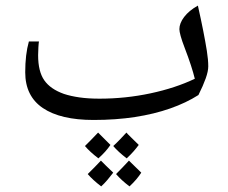

<svg xmlns="http://www.w3.org/2000/svg" viewBox="-20 -428 812 685"><path d="M314 0Q196 0 133 -42.5Q70 -85 70 -170Q70 -234 83 -280H119Q118 -276 117 -259.5Q116 -243 116 -231Q116 -173 138 -141.5Q160 -110 208 -93Q232 -85 263.5 -80.5Q295 -76 335 -76Q428 -76 517 -95Q606 -114 675 -147Q670 -168 661 -195.5Q652 -223 639 -257Q629 -283 624.5 -299.5Q620 -316 620 -324Q620 -345 637 -367.5Q654 -390 686 -408Q697 -359 705 -318.5Q713 -278 718 -246.5Q723 -215 723 -191Q723 -174 714 -148.5Q705 -123 688 -89Q644 -61 587 -41Q530 -21 461.5 -10.5Q393 0 314 0ZM432 137Q402 114 384 93Q396 82 408 69.5Q420 57 431 45Q436 51 447.5 62Q459 73 475 89Q467 100 456.5 112Q446 124 432 137ZM341 237Q311 214 293 193Q305 181 317 169Q329 157 340 145Q346 151 357 162Q368 173 384 188Q374 201 363.5 213.5Q353 226 341 237ZM331 137Q301 114 283 93Q291 85 303 73Q315 61 330 45Q336 51 347 62Q358 73 374 89Q358 113 331 137ZM442 237Q413 215 394 193Q406 181 417.5 169Q429 157 440 145Q451 156 462 166.5Q473 177 484 188Q477 199 466.5 211.5Q456 224 442 237Z"/></svg>

Font: Noto Naskh Arabic
Style: Regular
Weight: 400
Designer: Monotype Design Team, David Williams, Mohamad Dakak and Nizar Qandah
Foundry: Monotype Imaging Inc.
Version: Version 2.013